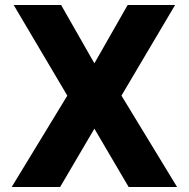

<svg xmlns="http://www.w3.org/2000/svg" viewBox="-20 -753 760 773"><path d="M226 -733 360 -498 494 -733H685L469 -368L693 0H498L360 -235L222 0H27L251 -368L35 -733Z"/></svg>

Font: Kreadon
Style: Regular
Weight: 400
Designer: kohakuno
Foundry: StudioGnu
Version: Version 1.000;Glyphs 3.1.2 (3151)